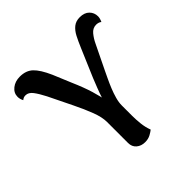

<svg xmlns="http://www.w3.org/2000/svg" viewBox="-188 -859 1025 1025"><g transform="rotate(-45 324.0 -346.5)"><path d="M336 14Q307 14 287.5 -2.5Q268 -19 268 -48V-206Q268 -243 249.5 -291.5Q231 -340 203 -397L138 -530Q118 -569 100.5 -592Q83 -615 61 -615Q52 -615 46 -612.5Q40 -610 34 -605Q25 -622 25 -639Q25 -668 49.5 -687.5Q74 -707 110 -707Q156 -707 184 -680.5Q212 -654 240 -591L283 -488Q311 -424 326 -374.5Q341 -325 346.5 -287Q352 -249 352 -222L319 -221Q319 -239 325 -263.5Q331 -288 340 -316Q349 -344 360 -372Q371 -400 381 -425L448 -582Q464 -620 478 -647Q492 -674 511.5 -689.5Q531 -705 560 -705Q595 -705 614 -686Q633 -667 633 -639Q633 -624 624 -605Q619 -610 610.5 -612.5Q602 -615 594 -615Q568 -615 550 -593Q532 -571 520 -545L453 -407Q446 -392 434.5 -368Q423 -344 412 -317Q401 -290 393.5 -263Q386 -236 386 -213V-134Q386 -106 389.5 -74Q393 -42 404 -13Q396 -6 378 4Q360 14 336 14Z"/></g></svg>

Font: Arima SemiBold
Style: Regular
Weight: 600
Designer: Joana Correia and Natanael Gama
Foundry: NDISCOVER
Version: Version 1.101;gftools[0.9.23]